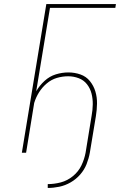

<svg xmlns="http://www.w3.org/2000/svg" viewBox="-20 -755 616 949"><path d="M216 174Q244 174 273 168Q302 162 329 146.5Q356 131 376.5 107.5Q397 84 408 56Q419 28 424 0L454 -181Q459 -212 459.5 -243Q460 -274 451.5 -302.5Q443 -331 424.5 -354Q406 -377 377.5 -387Q349 -397 318 -397Q287 -397 256 -387.5Q225 -378 200 -355Q175 -332 159 -304L227 -716H550L553 -735H209L88 0H109L149 -246Q157 -273 172.5 -298Q188 -323 211 -342.5Q234 -362 261.5 -370Q289 -378 317 -378Q344 -378 369 -368.5Q394 -359 410 -338.5Q426 -318 432.5 -292Q439 -266 438.5 -238.5Q438 -211 433 -184L403 0Q397 32 382.5 62.5Q368 93 340.5 115.5Q313 138 280.5 146.5Q248 155 216 155Z"/></svg>

Font: Iosevka Sparkle Thin Oblique
Style: Regular
Weight: 100
Italic angle: -9°
Designer: Belleve Invis
Foundry: Belleve Invis
Version: Version 4.5.0; ttfautohint (v1.8.3)